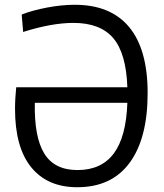

<svg xmlns="http://www.w3.org/2000/svg" viewBox="-20 -775 688 805"><path d="M43 -318Q43 -344 44.5 -366.5Q46 -389 48 -409H514Q509 -552 454.5 -615.5Q400 -679 288 -679Q197 -679 77 -641Q77 -643 76 -654Q75 -665 74 -678Q73 -691 72 -701.5Q71 -712 71 -714Q93 -723 121 -730.5Q149 -738 178 -743.5Q207 -749 236.5 -752Q266 -755 293 -755Q444 -755 521.5 -661.5Q599 -568 599 -385Q599 -195 523.5 -92.5Q448 10 304 10Q179 10 111 -73.5Q43 -157 43 -318ZM305 -62Q405 -62 457 -131.5Q509 -201 514 -344H126Q123 -201 165.5 -131.5Q208 -62 305 -62Z"/></svg>

Font: Encode Sans Narrow
Style: Regular
Weight: 400
Designer: Pablo Impallari, Andres Torresi
Foundry: Pablo Impallari, Andres Torresi
Version: Version 1.000; ttfautohint (v1.00) -l 8 -r 50 -G 200 -x 14 -